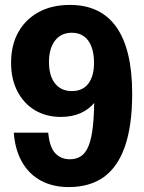

<svg xmlns="http://www.w3.org/2000/svg" viewBox="-20 -750 587 780"><path d="M259 10Q195 10 146.5 -16Q98 -42 69.5 -92Q41 -142 36 -211H176Q181 -153 204 -128Q227 -103 264 -103Q290 -103 309 -115.5Q328 -128 340 -157.5Q352 -187 357.5 -238Q363 -289 363 -366V-409H400Q390 -365 366 -335.5Q342 -306 307.5 -290.5Q273 -275 227 -275Q167 -275 121.5 -302.5Q76 -330 50.5 -379.5Q25 -429 25 -495Q25 -567 54.5 -619.5Q84 -672 137.5 -701Q191 -730 264 -730Q390 -730 453.5 -639Q517 -548 517 -369Q517 -241 488 -156.5Q459 -72 402 -31Q345 10 259 10ZM272 -380Q316 -380 339 -410.5Q362 -441 362 -495Q362 -533 351.5 -560.5Q341 -588 321 -602.5Q301 -617 272 -617Q228 -617 203.5 -585Q179 -553 179 -498Q179 -442 203.5 -411Q228 -380 272 -380Z"/></svg>

Font: Instrument Sans SemiCondensed
Style: Bold
Weight: 700
Width: 4
Designer: Rodrigo Fuenzalida
Foundry: fragTYPE
Version: Version 1.000;gftools[0.9.28]